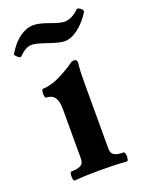

<svg xmlns="http://www.w3.org/2000/svg" viewBox="-147 -674 553 738"><g transform="rotate(-20 129.5 -305.0)"><path d="M249 -14.6Q249 -7.3 247.1 -1.7Q245.1 3.9 242.2 3.9Q194.8 0 135.3 0Q75.7 0 28.3 3.9Q25.4 3.9 23.7 -1.5Q22 -6.8 22 -14.6Q22 -22.5 23.7 -27.8Q25.4 -33.2 28.3 -33.2Q54.7 -33.2 67.1 -40.5Q79.6 -47.9 79.6 -65.9V-272Q79.6 -333 34.7 -333Q31.7 -333 30 -338.4Q28.3 -343.8 28.3 -351.1Q28.3 -358.9 30 -364Q31.7 -369.1 34.7 -369.1Q44.9 -369.1 61.5 -372.8Q78.1 -376.5 93.8 -383.3Q109.9 -390.1 132.8 -403.3Q155.8 -416.5 163.1 -422.4Q169.4 -427.2 173.8 -429.2Q178.2 -431.2 183.6 -431.2Q189.5 -431.2 192.6 -427.7Q195.8 -424.3 195.8 -418Q193.4 -397.9 192.6 -379.2Q191.9 -360.4 191.9 -333V-65.9Q191.9 -47.9 203.9 -40.5Q215.8 -33.2 242.2 -33.2Q245.1 -33.2 247.1 -27.6Q249 -22 249 -14.6ZM114.3 -526.9Q67.9 -543 52.2 -543Q37.6 -543 24.9 -535.6Q12.2 -528.3 -2 -514.2Q-2.9 -513.2 -4.9 -513.2Q-10.3 -513.2 -17.1 -520Q-18.1 -521 -21.2 -524.2Q-24.4 -527.3 -24.9 -529.5Q-25.4 -531.7 -23.9 -534.2Q-0.5 -572.8 27.1 -592.3Q54.7 -611.8 83.5 -611.8Q106.9 -611.8 148.4 -596.2Q183.6 -583 201.2 -583Q231.4 -583 261.2 -612.8Q262.2 -613.8 263.7 -613.8Q267.6 -613.8 276.4 -607.9Q282.7 -603.5 283.7 -598.6Q284.7 -593.8 283.2 -591.8Q259.8 -555.2 231.2 -533.7Q202.6 -512.2 176.3 -512.2Q156.2 -512.2 114.3 -526.9Z"/></g></svg>

Font: JuniusX
Style: Bold
Weight: 700
Designer: Peter S. Baker
Foundry: Briery Creek Software
Version: Version 1.004